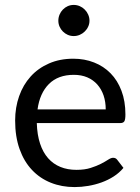

<svg xmlns="http://www.w3.org/2000/svg" viewBox="-20 -753 568 780"><path d="M409.5 -308.5H132.5C138.5 -352.5 153.9 -386.9 178.8 -411.8C203.6 -436.6 237.3 -449 280 -449C300.3 -449 318.5 -445.6 334.5 -438.8C350.5 -431.9 364.1 -422.2 375.2 -409.8C386.4 -397.2 394.9 -382.4 400.8 -365.2C406.6 -348.1 409.5 -329.2 409.5 -308.5ZM481.5 -71 456.5 -103.5C452.5 -109.2 446.8 -112 439.5 -112C433.8 -112 427.1 -109.4 419.2 -104.2C411.4 -99.1 401.7 -93.5 390 -87.5C378.3 -81.5 364.4 -75.9 348.2 -70.8C332.1 -65.6 312.8 -63 290.5 -63C266.5 -63 244.8 -66.9 225.5 -74.8C206.2 -82.6 189.5 -94.4 175.5 -110.2C161.5 -126.1 150.6 -145.8 142.8 -169.5C134.9 -193.2 130.5 -221 129.5 -253H468C476.3 -253 482 -255.3 485 -260C488 -264.7 489.5 -274 489.5 -288C489.5 -324 484.2 -356.1 473.5 -384.2C462.8 -412.4 448.1 -436.1 429.2 -455.2C410.4 -474.4 388.1 -489.1 362.2 -499.2C336.4 -509.4 308.3 -514.5 278 -514.5C241.3 -514.5 208.3 -508.1 179 -495.2C149.7 -482.4 124.8 -464.8 104.5 -442.2C84.2 -419.8 68.6 -393.2 57.8 -362.5C46.9 -331.8 41.5 -298.8 41.5 -263.5C41.5 -219.8 47.5 -181.2 59.5 -147.5C71.5 -113.8 88.2 -85.6 109.8 -62.8C131.2 -39.9 156.8 -22.6 186.2 -10.8C215.8 1.1 248 7 283 7C301.3 7 319.8 5.4 338.5 2.2C357.2 -0.9 375.2 -5.7 392.8 -12C410.2 -18.3 426.7 -26.4 442 -36.2C457.3 -46.1 470.5 -57.7 481.5 -71ZM343.5 -669C343.5 -677.7 341.8 -685.9 338.2 -693.8C334.8 -701.6 330.1 -708.4 324.2 -714.2C318.4 -720.1 311.7 -724.7 304 -728C296.3 -731.3 288.2 -733 279.5 -733C270.8 -733 262.8 -731.3 255.2 -728C247.8 -724.7 241.2 -720.1 235.5 -714.2C229.8 -708.4 225.3 -701.6 222 -693.8C218.7 -685.9 217 -677.7 217 -669C217 -660.3 218.7 -652.2 222 -644.8C225.3 -637.2 229.8 -630.7 235.5 -625C241.2 -619.3 247.8 -614.8 255.2 -611.5C262.8 -608.2 270.8 -606.5 279.5 -606.5C288.2 -606.5 296.3 -608.2 304 -611.5C311.7 -614.8 318.4 -619.3 324.2 -625C330.1 -630.7 334.8 -637.2 338.2 -644.8C341.8 -652.2 343.5 -660.3 343.5 -669Z"/></svg>

Font: LatoLatin
Style: Regular
Weight: 400
Designer: Lukasz Dziedzic with Adam Twardoch and Botio Nikoltchev
Foundry: tyPoland Lukasz Dziedzic
Version: Version 2.015; 2015-08-06; http://www.latofonts.com/